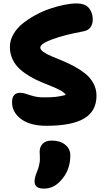

<svg xmlns="http://www.w3.org/2000/svg" viewBox="-20 -696 618 1128"><path d="M252.9 43Q157.2 43 104 3.4Q50.8 -36.1 50.8 -95.2Q50.8 -150.9 99.1 -150.9Q115.7 -150.9 134 -144.3Q152.3 -137.7 177.7 -130.9Q203.1 -124 236.8 -124Q282.2 -124 308.1 -127Q334 -129.9 366.2 -138.2Q359.9 -150.9 337.9 -163.3Q315.9 -175.8 286.6 -187.7Q257.3 -199.7 223.1 -213.6Q189 -227.5 156.5 -246.6Q124 -265.6 97.4 -289.1Q70.8 -312.5 54.4 -346.4Q38.1 -380.4 38.1 -420.9Q38.1 -458.5 58.3 -494.1Q78.6 -529.8 112.1 -556.9Q145.5 -584 187.5 -606.9Q229.5 -629.9 273.2 -644.8Q316.9 -659.7 357.4 -667.7Q397.9 -675.8 429.2 -675.8Q479.5 -675.8 502.2 -648.9Q524.9 -622.1 524.9 -581.1Q524.9 -554.2 511.5 -535.6Q498 -517.1 471.2 -512.2Q357.9 -491.2 287.4 -465.1Q216.8 -439 216.8 -417Q216.8 -403.8 235.1 -390.9Q253.4 -377.9 282.5 -365.7Q311.5 -353.5 346.7 -339.1Q381.8 -324.7 417 -305.7Q452.1 -286.6 481.2 -263.4Q510.3 -240.2 528.6 -206.8Q546.9 -173.3 546.9 -133.8Q546.9 -43 474.4 0Q401.9 43 252.9 43ZM237.8 412.1Q183.1 412.1 183.1 370.1Q183.1 348.1 195.8 316.9Q205.1 295.4 209.5 275.4Q213.9 255.4 214.4 245.1Q214.8 234.9 213.9 217.5Q212.9 200.2 212.9 195.8Q212.9 166.5 231 148.2Q249 129.9 284.2 129.9Q333 129.9 363 154.1Q393.1 178.2 393.1 216.8Q393.1 306.2 335.9 366.2Q294.9 412.1 237.8 412.1Z"/></svg>

Font: Shantell Sans Bouncy
Style: Regular
Weight: 800
Designer: Stephen Nixon, Anya Danilova, Shantell Martin
Foundry: Arrow Type
Version: Version 1.006;[9816181b4]